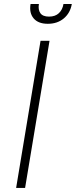

<svg xmlns="http://www.w3.org/2000/svg" viewBox="-20 -929 375 949"><path d="M224.8 -727.3 104 0H59.7L180.4 -727.3ZM293.7 -909.1H334.9Q327.4 -865.1 295.6 -838.2Q263.8 -811.4 216.3 -811.4Q169 -811.4 146.3 -838.2Q123.6 -865.1 131 -909.1H172.2Q167.6 -881 179.5 -864Q191.4 -846.9 222.3 -846.9Q253.2 -846.9 271.1 -864Q289.1 -881 293.7 -909.1Z"/></svg>

Font: Inter Extra Light  BETA
Style: Italic
Weight: 200
Italic angle: 9.39999°
Designer: Rasmus Andersson
Foundry: rsms
Version: Version 3.011;git-f93a4a705